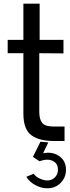

<svg xmlns="http://www.w3.org/2000/svg" viewBox="-20 -770 381 1050"><path d="M272.9 1Q193.8 1 150.9 -31Q107.9 -63 107.9 -148.9V-479H22V-551.8H107.9V-750H196.8V-551.8H327.1V-478L194.8 -479V-159.2Q194.8 -118.2 210.4 -98.1Q226.1 -78.1 272.9 -78.1H333V1ZM215.8 67.9Q267.6 58.1 304.2 84Q340.8 109.9 340.8 158.2Q340.8 201.2 311.5 230.5Q282.2 259.8 238.8 259.8Q204.6 259.8 171.9 241.5Q139.2 223.1 124 196.8L164.1 180.2Q175.3 196.3 197.3 206.5Q219.2 216.8 238.8 216.8Q263.7 216.8 280.3 200Q296.9 183.1 296.9 158.2Q296.9 123 267.8 109.6Q238.8 96.2 195.8 111.8L160.2 87.9L201.2 4.9L244.1 8.8Z"/></svg>

Font: Oakes Grotesk
Style: Regular
Weight: 400
Designer: Samuel Oakes
Foundry: Samuel Oakes
Version: Version 1.0 | wf-rip DC20170320